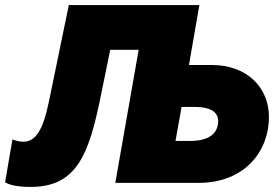

<svg xmlns="http://www.w3.org/2000/svg" viewBox="-57 -720 1103 756"><path d="M64 16C245 16 293 -112 339 -338L377 -524H489L397 0H725C908 0 1002 -126 1002 -259C1002 -377 914 -464 778 -464H687L728 -700H214L143 -356C123 -254 101 -162 36 -162C23 -162 8 -165 -8 -171L-37 -2C-16 10 17 16 64 16ZM634 -165 658 -299H711C769 -299 802 -280 802 -244C802 -193 764 -165 691 -165Z"/></svg>

Font: Fixel Display 20240404 Black
Style: Italic
Weight: 900
Italic angle: -10°
Designer: AlfaBravo + MacPaw
Foundry: Kyrylo Tkachov, Marchela Mozhyna, Serhii Makarenko, Maria Weinstein, Zakhar Kryvoshyya
Version: Version 1.211;Glyphs 3.2 (3225)